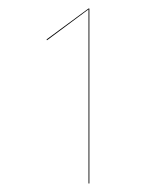

<svg xmlns="http://www.w3.org/2000/svg" viewBox="-20 -747 368 449"><path d="M189 -727.1V-317.9H187V-725.1L89.8 -652.8L88.9 -654.8L187 -727.1Z"/></svg>

Font: Fira Sans Compressed Two
Style: Regular
Weight: 100
Width: 1
Designer: Carrois Corporate & Edenspiekermann AG
Foundry: Carrois Corporate GbR & Edenspiekermann AG
Version: Version 4.203;PS 004.203;hotconv 1.0.88;makeotf.lib2.5.64775